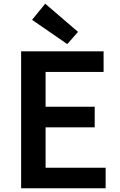

<svg xmlns="http://www.w3.org/2000/svg" viewBox="-20 -1016 648 1036"><path d="M94 0V-739H539V-628H226V-440H491V-329H226V-111H550V0ZM343 -778 153 -909 224 -996 401 -844Z"/></svg>

Font: Noto Sans HK SemiBold
Style: Regular
Weight: 600
Version: Version 2.004-H2;hotconv 1.0.118;makeotfexe 2.5.65603